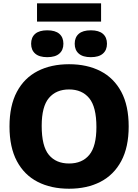

<svg xmlns="http://www.w3.org/2000/svg" viewBox="-20 -1142 843 1172"><path d="M401.5 10Q291.5 10 209.8 -32Q128 -74 83 -158.5Q38 -243 38 -370Q38 -497 83 -581.5Q128 -666 209.8 -708Q291.5 -750 401.5 -750Q512 -750 593.8 -707.8Q675.5 -665.5 720.5 -581.2Q765.5 -497 765.5 -370Q765.5 -243.5 720.2 -159Q675 -74.5 593.2 -32.2Q511.5 10 401.5 10ZM401.5 -144Q481.5 -144 525 -196.5Q568.5 -249 568.5 -366.5Q568.5 -489.5 524.5 -542.8Q480.5 -596 401.5 -596Q323 -596 278.8 -544Q234.5 -492 234.5 -373.5Q234.5 -249.5 278.2 -196.8Q322 -144 401.5 -144ZM534.5 -793Q485.5 -793 460.8 -814.8Q436 -836.5 436 -875Q436 -914 460.8 -935.5Q485.5 -957 534.5 -957Q583.5 -957 608.2 -935.5Q633 -914 633 -875Q633 -836.5 608.2 -814.8Q583.5 -793 534.5 -793ZM268.5 -793Q219.5 -793 194.8 -814.8Q170 -836.5 170 -875Q170 -914 194.8 -935.5Q219.5 -957 268.5 -957Q317.5 -957 342.2 -935.5Q367 -914 367 -875Q367 -836.5 342.2 -814.8Q317.5 -793 268.5 -793ZM206 -1010V-1121.5H597V-1010Z"/></svg>

Font: Encode Sans XBd
Style: Regular
Weight: 800
Designer: Multiple Designers
Foundry: Impallari Type
Version: Version 3.002; ttfautohint (v1.8.3) -l 8 -r 50 -G 200 -x 14 